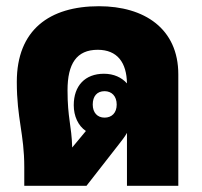

<svg xmlns="http://www.w3.org/2000/svg" viewBox="-20 -597 649 617"><path d="M58 0H258L361 -132C371 -145 381 -157 388 -170V0H553V-358C553 -505 444 -577 298 -577C139 -577 34 -501 34 -334C34 -215 58 -167 58 -60ZM197 -307C197 -392 226 -437 294 -437C357 -437 387 -396 388 -329C371 -348 346 -360 314 -360C253 -360 217 -321 217 -259C217 -224 231 -193 256 -176L212 -123C210 -195 197 -217 197 -307ZM316 -219C293 -219 278 -235 278 -261C278 -288 292 -304 316 -304C339 -304 355 -288 355 -261C355 -234 339 -219 316 -219Z"/></svg>

Font: Noto Sans Thai Looped Condensed Black
Style: Regular
Weight: 900
Width: 3
Designer: Sasikarn Vongin, Ben Mitchell
Foundry: The Fontpad Ltd
Version: Version 1.001